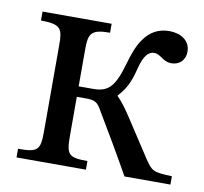

<svg xmlns="http://www.w3.org/2000/svg" viewBox="-61 -547 651 613"><g transform="rotate(10 264.5 -241.0)"><path d="M255 -28C194 -28 186 -36 186 -97V-224H215C237 -224 251 -222 263 -201C302 -136 350 -54 380 0H529V-27C467 -29 463 -33 440 -67C362 -185 344 -219 314 -249V-251C341 -281 350 -303 361 -345C372 -391 388 -405 405 -405C427 -405 436 -382 464 -382C493 -382 509 -402 509 -427C509 -463 478 -482 441 -482C366 -482 340 -413 324 -356C303 -282 284 -258 234 -258H186V-377C186 -429 193 -444 255 -444V-473H31V-444C97 -444 102 -429 102 -377V-97C102 -36 94 -28 30 -28V0H255Z"/></g></svg>

Font: STIX Two Math
Style: Regular
Weight: 400
Designer: Ross Mills, John Hudson & Paul Hanslow, Tiro Typeworks Ltd; with portions MicroPress Inc., with additions and correction
Foundry: Tiro Typeworks Ltd
Version: Version 2.02 b142